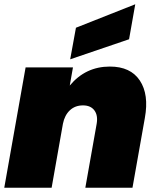

<svg xmlns="http://www.w3.org/2000/svg" viewBox="-20 -880 737 900"><path d="M336 -750 614 -860 585 -696 309 -602ZM380 0 433 -299Q440 -339 422.5 -362.5Q405 -386 369 -386Q332 -386 307.5 -363Q283 -340 275 -300L222 0H0L100 -564H322L307 -479Q381 -568 495 -568Q592 -568 635.5 -502.5Q679 -437 659 -327L601 0Z"/></svg>

Font: Poppins Black
Style: Italic
Weight: 900
Italic angle: -10°
Designer: Ninad Kale (Devanagari), Jonny Pinhorn (Latin)
Foundry: Indian Type Foundry
Version: Version 3.200;PS 1.000;hotconv 16.6.54;makeotf.lib2.5.65590